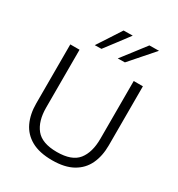

<svg xmlns="http://www.w3.org/2000/svg" viewBox="-223 -1114 1178 1269"><g transform="rotate(30 365.5 -480.0)"><path d="M366 10.5Q268.5 10.5 207.2 -23.8Q146 -58 117 -119.5Q88 -181 88 -262.5V-713H158.5V-271.5Q158.5 -169 205.2 -110.8Q252 -52.5 365.5 -52.5Q480 -52.5 526 -110.5Q572 -168.5 572 -272.5V-713H642V-262.5Q642 -181 613 -119.5Q584 -58 523 -23.8Q462 10.5 366 10.5ZM406 -789.5Q440.5 -834 475.2 -879Q510 -924 544 -968.5L617 -969.5Q577 -923.5 538 -879.5Q499 -835 460 -790.5ZM230.5 -789.5Q260 -834.5 289 -879Q318 -923.5 347 -968.5L416.5 -969.5Q382 -923.5 348.5 -879.2Q315 -835 281 -790.5Z"/></g></svg>

Font: Heraclito Light
Style: Regular
Weight: 300
Designer: Kostas Bartsokas (font) & Cristiano Sobral (main changes)
Foundry: Kostas Bartsokas (font) & Cristiano Sobral (main changes)
Version: Version 1.00;July 8, 2020;FontCreator 13.0.0.2655 64-bit